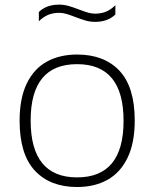

<svg xmlns="http://www.w3.org/2000/svg" viewBox="-20 -778 649 808"><path d="M62.5 -270.5Q62.5 -364 92.5 -426.2Q122.5 -488.5 176.8 -518.5Q231 -548.5 304.5 -548.5Q418.5 -548.5 482.8 -480.2Q547 -412 547 -270.5Q547 -176.5 516.8 -114Q486.5 -51.5 432.2 -21.2Q378 9 304.5 9Q191 9 126.8 -59.8Q62.5 -128.5 62.5 -270.5ZM500 -269.5Q500 -508 304.5 -508Q109 -508 109 -271Q109 -31.5 304.5 -31.5Q500 -31.5 500 -269.5ZM296.5 -706.5Q273 -715.5 258.2 -719.8Q243.5 -724 228.5 -724Q203.5 -724 182.8 -715.5Q162 -707 143.5 -688.5V-727.5Q175.5 -758.5 228.5 -758.5Q249 -758.5 267.8 -753.2Q286.5 -748 312.5 -738Q336 -729 350.8 -724.8Q365.5 -720.5 380.5 -720.5Q405.5 -720.5 426.2 -729Q447 -737.5 465.5 -756V-717Q433.5 -686 380.5 -686Q360 -686 341.2 -691.2Q322.5 -696.5 296.5 -706.5Z"/></svg>

Font: Encode Sans Expanded ExtraLight
Style: Regular
Weight: 275
Width: 7
Designer: Multiple Designers
Foundry: Impallari Type
Version: Version 2.000